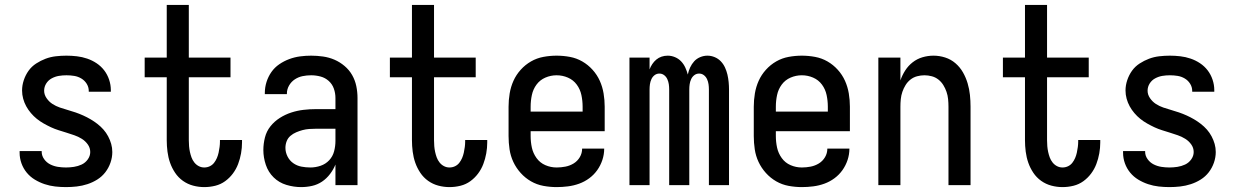

<svg xmlns="http://www.w3.org/2000/svg" viewBox="-20 -755 5040 783"><path d="M249 8Q227 8 205 5.5Q183 3 162 -4Q141 -11 122 -22.5Q103 -34 89 -51Q75 -68 67.5 -89Q60 -110 60 -132V-139H150V-136Q150 -120 160 -106Q170 -92 185 -84.5Q200 -77 216.5 -74.5Q233 -72 249 -72Q265 -72 281.5 -74.5Q298 -77 313 -84Q328 -91 338 -105Q348 -119 348 -135Q348 -152 338 -166Q328 -180 313.5 -189Q299 -198 283 -203.5Q267 -209 251 -214Q235 -219 219 -224Q203 -229 188 -236Q173 -243 158 -251.5Q143 -260 130 -270.5Q117 -281 106 -294Q95 -307 87 -321.5Q79 -336 74.5 -352.5Q70 -369 70 -386Q70 -407 77 -428Q84 -449 96.5 -466.5Q109 -484 127.5 -496Q146 -508 166 -515.5Q186 -523 207.5 -525.5Q229 -528 251 -528Q272 -528 293.5 -525.5Q315 -523 335.5 -516Q356 -509 374 -497Q392 -485 405 -468Q418 -451 425 -430Q432 -409 432 -388V-381H342V-384Q342 -400 333.5 -413.5Q325 -427 311.5 -435Q298 -443 282.5 -445.5Q267 -448 251 -448Q235 -448 220 -445.5Q205 -443 191 -435.5Q177 -428 168.5 -414.5Q160 -401 160 -385Q160 -369 170 -354.5Q180 -340 194 -331Q208 -322 224 -316.5Q240 -311 256 -306.5Q272 -302 288 -296.5Q304 -291 319.5 -284Q335 -277 349.5 -268.5Q364 -260 377.5 -249.5Q391 -239 402 -226.5Q413 -214 421 -199Q429 -184 433.5 -168Q438 -152 438 -135Q438 -113 430.5 -91.5Q423 -70 409.5 -52.5Q396 -35 377 -23Q358 -11 336.5 -4Q315 3 293 5.5Q271 8 249 8Z M813 8Q790 8 767.5 2Q745 -4 726 -17.5Q707 -31 694 -50.5Q681 -70 673.5 -91.5Q666 -113 663 -136.5Q660 -160 660 -183V-440H570V-520H660V-735H750V-520H920V-440H750V-183Q750 -171 751 -159Q752 -147 754.5 -135.5Q757 -124 761 -113Q765 -102 772.5 -92.5Q780 -83 790.5 -77.5Q801 -72 813 -72Q825 -72 835.5 -77Q846 -82 853 -91Q860 -100 864.5 -110.5Q869 -121 871.5 -132.5Q874 -144 875.5 -155.5Q877 -167 877 -178V-184H967V-174Q967 -152 963 -129.5Q959 -107 951 -86Q943 -65 929.5 -47Q916 -29 898 -16Q880 -3 858 2.5Q836 8 813 8Z M1208 8Q1178 8 1148 -1Q1118 -10 1096 -31.5Q1074 -53 1064 -83Q1054 -113 1054 -143Q1054 -169 1060.5 -194.5Q1067 -220 1083 -240Q1099 -260 1121 -274Q1143 -288 1167.5 -296Q1192 -304 1217.5 -307Q1243 -310 1269 -310H1348V-355Q1348 -375 1341.5 -393.5Q1335 -412 1320.5 -425Q1306 -438 1287 -443Q1268 -448 1249 -448Q1231 -448 1214 -444.5Q1197 -441 1182.5 -431.5Q1168 -422 1159 -406.5Q1150 -391 1150 -374V-371H1060V-376Q1060 -399 1067 -421Q1074 -443 1087 -461.5Q1100 -480 1119 -493Q1138 -506 1159.5 -514Q1181 -522 1203.5 -525Q1226 -528 1249 -528Q1273 -528 1297.5 -524.5Q1322 -521 1344 -511.5Q1366 -502 1385 -486Q1404 -470 1416 -449Q1428 -428 1433 -404Q1438 -380 1438 -355V0H1348V-84Q1340 -64 1326 -45.5Q1312 -27 1293.5 -14.5Q1275 -2 1253 3Q1231 8 1208 8ZM1246 -72Q1267 -72 1287.5 -79Q1308 -86 1322.5 -101.5Q1337 -117 1342.5 -138Q1348 -159 1348 -180V-230H1269Q1255 -230 1241 -229Q1227 -228 1214 -224.5Q1201 -221 1188 -215.5Q1175 -210 1164.5 -201Q1154 -192 1149 -179Q1144 -166 1144 -152Q1144 -134 1152.5 -117Q1161 -100 1176 -89.5Q1191 -79 1209 -75.5Q1227 -72 1246 -72Z M1813 8Q1790 8 1767.5 2Q1745 -4 1726 -17.5Q1707 -31 1694 -50.5Q1681 -70 1673.5 -91.5Q1666 -113 1663 -136.5Q1660 -160 1660 -183V-440H1570V-520H1660V-735H1750V-520H1920V-440H1750V-183Q1750 -171 1751 -159Q1752 -147 1754.5 -135.5Q1757 -124 1761 -113Q1765 -102 1772.5 -92.5Q1780 -83 1790.5 -77.5Q1801 -72 1813 -72Q1825 -72 1835.5 -77Q1846 -82 1853 -91Q1860 -100 1864.5 -110.5Q1869 -121 1871.5 -132.5Q1874 -144 1875.5 -155.5Q1877 -167 1877 -178V-184H1967V-174Q1967 -152 1963 -129.5Q1959 -107 1951 -86Q1943 -65 1929.5 -47Q1916 -29 1898 -16Q1880 -3 1858 2.5Q1836 8 1813 8Z M2250 8Q2223 8 2196 3Q2169 -2 2145.5 -15.5Q2122 -29 2103.5 -49.5Q2085 -70 2073.5 -94.5Q2062 -119 2058 -146Q2054 -173 2054 -200V-320Q2054 -347 2058.5 -374Q2063 -401 2074 -425.5Q2085 -450 2103.5 -470.5Q2122 -491 2145.5 -504.5Q2169 -518 2196 -523Q2223 -528 2250 -528Q2277 -528 2304 -523Q2331 -518 2354.5 -504.5Q2378 -491 2396.5 -470.5Q2415 -450 2426 -425.5Q2437 -401 2441.5 -374Q2446 -347 2446 -320V-220H2144V-200Q2144 -176 2149 -153Q2154 -130 2168 -110.5Q2182 -91 2204 -81.5Q2226 -72 2250 -72Q2268 -72 2286 -75.5Q2304 -79 2319.5 -88.5Q2335 -98 2344.5 -114Q2354 -130 2354 -149H2444Q2444 -125 2436.5 -102.5Q2429 -80 2415.5 -61Q2402 -42 2383 -28Q2364 -14 2342 -6Q2320 2 2296.5 5Q2273 8 2250 8ZM2144 -300H2356V-320Q2356 -344 2351 -367.5Q2346 -391 2332 -410Q2318 -429 2296 -438.5Q2274 -448 2250 -448Q2226 -448 2204 -438.5Q2182 -429 2168 -410Q2154 -391 2149 -367.5Q2144 -344 2144 -320Z M2547 0V-520H2629V-472Q2633 -483 2640 -493.5Q2647 -504 2656.5 -512Q2666 -520 2678 -524Q2690 -528 2703 -528Q2718 -528 2732.5 -522Q2747 -516 2757.5 -505Q2768 -494 2774.5 -480Q2781 -466 2785 -451Q2788 -466 2794.5 -480Q2801 -494 2811 -505Q2821 -516 2835.5 -522Q2850 -528 2865 -528Q2880 -528 2894.5 -522Q2909 -516 2919.5 -505Q2930 -494 2936.5 -480Q2943 -466 2946.5 -451Q2950 -436 2951.5 -420.5Q2953 -405 2953 -390V0H2871V-390Q2871 -401 2869.5 -411.5Q2868 -422 2863.5 -432Q2859 -442 2850.5 -448.5Q2842 -455 2831 -455Q2820 -455 2811.5 -448.5Q2803 -442 2798.5 -432Q2794 -422 2792.5 -411.5Q2791 -401 2791 -390V0H2709V-390Q2709 -401 2707.5 -411.5Q2706 -422 2701.5 -432Q2697 -442 2688.5 -448.5Q2680 -455 2669 -455Q2658 -455 2649.5 -448.5Q2641 -442 2636.5 -432Q2632 -422 2630.5 -411.5Q2629 -401 2629 -390V0Z M3250 8Q3223 8 3196 3Q3169 -2 3145.5 -15.5Q3122 -29 3103.5 -49.5Q3085 -70 3073.5 -94.5Q3062 -119 3058 -146Q3054 -173 3054 -200V-320Q3054 -347 3058.5 -374Q3063 -401 3074 -425.5Q3085 -450 3103.5 -470.5Q3122 -491 3145.5 -504.5Q3169 -518 3196 -523Q3223 -528 3250 -528Q3277 -528 3304 -523Q3331 -518 3354.5 -504.5Q3378 -491 3396.5 -470.5Q3415 -450 3426 -425.5Q3437 -401 3441.5 -374Q3446 -347 3446 -320V-220H3144V-200Q3144 -176 3149 -153Q3154 -130 3168 -110.5Q3182 -91 3204 -81.5Q3226 -72 3250 -72Q3268 -72 3286 -75.5Q3304 -79 3319.5 -88.5Q3335 -98 3344.5 -114Q3354 -130 3354 -149H3444Q3444 -125 3436.5 -102.5Q3429 -80 3415.5 -61Q3402 -42 3383 -28Q3364 -14 3342 -6Q3320 2 3296.5 5Q3273 8 3250 8ZM3144 -300H3356V-320Q3356 -344 3351 -367.5Q3346 -391 3332 -410Q3318 -429 3296 -438.5Q3274 -448 3250 -448Q3226 -448 3204 -438.5Q3182 -429 3168 -410Q3154 -391 3149 -367.5Q3144 -344 3144 -320Z M3562 0V-520H3652V-427Q3659 -448 3671.5 -467.5Q3684 -487 3702 -501Q3720 -515 3742 -521.5Q3764 -528 3787 -528Q3811 -528 3834.5 -520.5Q3858 -513 3876.5 -497Q3895 -481 3907 -460Q3919 -439 3926 -415.5Q3933 -392 3935.5 -368Q3938 -344 3938 -320V0H3848V-320Q3848 -335 3846.5 -350.5Q3845 -366 3840 -380.5Q3835 -395 3827 -408Q3819 -421 3807 -430.5Q3795 -440 3780 -444Q3765 -448 3750 -448Q3735 -448 3720 -444Q3705 -440 3693 -430.5Q3681 -421 3673 -408Q3665 -395 3660 -380.5Q3655 -366 3653.5 -350.5Q3652 -335 3652 -320V0Z M4313 8Q4290 8 4267.5 2Q4245 -4 4226 -17.5Q4207 -31 4194 -50.5Q4181 -70 4173.5 -91.5Q4166 -113 4163 -136.5Q4160 -160 4160 -183V-440H4070V-520H4160V-735H4250V-520H4420V-440H4250V-183Q4250 -171 4251 -159Q4252 -147 4254.5 -135.5Q4257 -124 4261 -113Q4265 -102 4272.5 -92.5Q4280 -83 4290.5 -77.5Q4301 -72 4313 -72Q4325 -72 4335.5 -77Q4346 -82 4353 -91Q4360 -100 4364.5 -110.5Q4369 -121 4371.5 -132.5Q4374 -144 4375.5 -155.5Q4377 -167 4377 -178V-184H4467V-174Q4467 -152 4463 -129.5Q4459 -107 4451 -86Q4443 -65 4429.5 -47Q4416 -29 4398 -16Q4380 -3 4358 2.5Q4336 8 4313 8Z M4749 8Q4727 8 4705 5.5Q4683 3 4662 -4Q4641 -11 4622 -22.5Q4603 -34 4589 -51Q4575 -68 4567.5 -89Q4560 -110 4560 -132V-139H4650V-136Q4650 -120 4660 -106Q4670 -92 4685 -84.5Q4700 -77 4716.5 -74.5Q4733 -72 4749 -72Q4765 -72 4781.5 -74.5Q4798 -77 4813 -84Q4828 -91 4838 -105Q4848 -119 4848 -135Q4848 -152 4838 -166Q4828 -180 4813.5 -189Q4799 -198 4783 -203.5Q4767 -209 4751 -214Q4735 -219 4719 -224Q4703 -229 4688 -236Q4673 -243 4658 -251.5Q4643 -260 4630 -270.5Q4617 -281 4606 -294Q4595 -307 4587 -321.5Q4579 -336 4574.5 -352.5Q4570 -369 4570 -386Q4570 -407 4577 -428Q4584 -449 4596.5 -466.5Q4609 -484 4627.5 -496Q4646 -508 4666 -515.5Q4686 -523 4707.5 -525.5Q4729 -528 4751 -528Q4772 -528 4793.5 -525.5Q4815 -523 4835.5 -516Q4856 -509 4874 -497Q4892 -485 4905 -468Q4918 -451 4925 -430Q4932 -409 4932 -388V-381H4842V-384Q4842 -400 4833.5 -413.5Q4825 -427 4811.5 -435Q4798 -443 4782.5 -445.5Q4767 -448 4751 -448Q4735 -448 4720 -445.5Q4705 -443 4691 -435.5Q4677 -428 4668.5 -414.5Q4660 -401 4660 -385Q4660 -369 4670 -354.5Q4680 -340 4694 -331Q4708 -322 4724 -316.5Q4740 -311 4756 -306.5Q4772 -302 4788 -296.5Q4804 -291 4819.5 -284Q4835 -277 4849.5 -268.5Q4864 -260 4877.5 -249.5Q4891 -239 4902 -226.5Q4913 -214 4921 -199Q4929 -184 4933.5 -168Q4938 -152 4938 -135Q4938 -113 4930.5 -91.5Q4923 -70 4909.5 -52.5Q4896 -35 4877 -23Q4858 -11 4836.5 -4Q4815 3 4793 5.5Q4771 8 4749 8Z"/></svg>

Font: Iosevka Medium
Style: Regular
Weight: 500
Monospace: yes
Designer: Belleve Invis
Foundry: Belleve Invis
Version: Version 32.5.0; ttfautohint (v1.8.4)